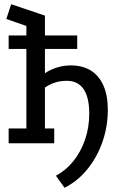

<svg xmlns="http://www.w3.org/2000/svg" viewBox="-20 -679 566 910"><path d="M286 211 245 154Q292 129 327.5 85Q363 41 383 -17Q403 -75 403 -140Q403 -218 376 -257Q349 -296 297 -296Q265 -296 240 -287.5Q215 -279 193 -264V-70H237V0H21V-70H105V-447H21V-511H105V-556L10 -589L33 -659L193 -605V-511H346V-447H193V-332Q218 -349 250 -359Q282 -369 316 -369Q371 -369 410 -345Q449 -321 470 -274Q491 -227 491 -158Q491 -80 466 -7.5Q441 65 395 122Q349 179 286 211Z"/></svg>

Font: Podkova Medium
Style: Regular
Weight: 500
Designer: Ilya Yudin
Foundry: Cyreal (www.cyreal.org)
Version: Version 2.103